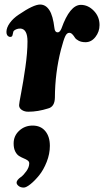

<svg xmlns="http://www.w3.org/2000/svg" viewBox="-20 -492 465 859"><path d="M341.8 -470.2Q374 -470.2 399.7 -443.8Q425.3 -417.5 425.3 -379.9Q425.3 -350.1 407 -326.7Q388.7 -303.2 362.8 -303.2Q344.2 -303.2 331.8 -309.8Q319.3 -316.4 314.7 -324.2Q310.1 -332 303.7 -338.6Q297.4 -345.2 289.6 -345.2Q279.3 -345.2 272 -330.1Q264.6 -314.9 252.9 -270.5Q226.1 -166.5 225.6 -54.7Q224.6 -14.2 195.3 -6.8Q149.4 7.8 107.4 7.8Q90.8 8.3 78.1 0.2Q65.4 -7.8 65.4 -21.5Q65.4 -28.8 74.7 -76.9Q84 -125 93.5 -190.9Q103 -256.8 103 -306.6Q103 -362.3 71.3 -364.3Q61 -364.7 51.3 -360.4Q41.5 -356 39.6 -350.1Q37.6 -343.8 36.1 -335Q34.2 -325.2 22.5 -327.1Q8.8 -331.1 8.8 -349.1Q8.8 -368.2 23.9 -389.2Q39.1 -410.2 63.5 -426.3Q129.9 -471.7 159.2 -471.7Q184.6 -471.7 200.7 -446.8Q216.8 -422.9 223.6 -365.7Q225.6 -347.2 238.3 -347.2Q247.6 -347.2 254.9 -364.3Q292.5 -470.2 341.8 -470.2ZM54.2 325.2Q54.2 313.5 73.7 299.8Q85 292 97.9 273.9Q110.8 255.9 110.8 238.8Q110.8 231 103.8 225.8Q96.7 220.7 86.4 216.6Q76.2 212.4 65.7 206.1Q55.2 199.7 48.1 185.5Q41 171.4 41 149.9Q41 115.7 65.9 92.8Q90.8 69.8 126 69.8Q162.1 69.8 182.6 94.5Q203.1 119.1 203.1 160.6Q203.1 196.3 189 232.2Q174.8 268.1 155.3 292.2Q135.7 316.4 116.5 331.8Q97.2 347.2 86.4 347.2Q71.8 347.2 63 339.8Q54.2 332.5 54.2 325.2Z"/></svg>

Font: Cooper*
Style: Bold Italic
Weight: 700
Italic angle: -7°
Designer: Owen Earl
Foundry: indestructible type*
Version: Version 0.001